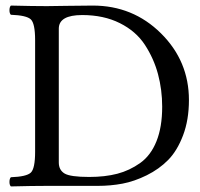

<svg xmlns="http://www.w3.org/2000/svg" viewBox="-20 -667 716 689"><path d="M191 -84Q191 -57 211.5 -44.5Q232 -32 300 -32Q357 -32 401 -43.5Q445 -55 483 -82Q521 -109 541.5 -160Q562 -211 562 -284Q562 -345 547 -401Q532 -457 500 -506Q468 -555 410 -584Q352 -613 275 -613Q191 -613 191 -564ZM148 -645Q164 -645 218.5 -646Q273 -647 313 -647Q457 -647 557.5 -547.5Q658 -448 658 -308Q658 -237 637 -181.5Q616 -126 583.5 -93Q551 -60 506.5 -38Q462 -16 419.5 -8Q377 0 331 0H149Q97 0 19 2Q14 -3 14 -14Q14 -26 19 -31Q75 -33 90.5 -47.5Q106 -62 106 -122V-523Q106 -583 90.5 -597.5Q75 -612 19 -614Q14 -619 14 -630Q14 -642 19 -647Q99 -645 148 -645Z"/></svg>

Font: Ponomar Unicode TT
Style: Regular
Weight: 400
Designer: Vladislav V. Dorosh, Yuri A.W. Shardt, Nikita Simmons, Aleksandr Andreev
Foundry: Ponomar Project
Version: 1.1